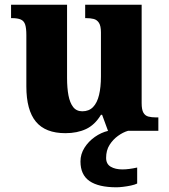

<svg xmlns="http://www.w3.org/2000/svg" viewBox="-20 -556 719 816"><path d="M258 10Q173 10 132.5 -39Q92 -88 92 -189V-407Q92 -436 87 -451.5Q82 -467 68.5 -473Q55 -479 30 -479H27V-536H265V-225Q265 -182 271 -150.5Q277 -119 291 -101Q305 -83 330 -83Q358 -83 375.5 -101Q393 -119 401 -152.5Q409 -186 409 -231V-418Q409 -446 400.5 -459Q392 -472 378 -475.5Q364 -479 345 -479H342V-536H582V-118Q582 -90 589.5 -77Q597 -64 611 -60.5Q625 -57 643 -57H653V0H439L414 -68H409Q383 -25 345.5 -7.5Q308 10 258 10ZM475 240Q399 240 360.5 213.5Q322 187 322 130Q322 99 339 72Q356 45 383 26Q410 7 440 0H524Q503 6 481.5 21.5Q460 37 445.5 60Q431 83 431 115Q431 141 450.5 152.5Q470 164 500 164Q514 164 529.5 162Q545 160 563 156V224Q553 229 536.5 232.5Q520 236 503 238Q486 240 475 240Z"/></svg>

Font: Noto Serif Tibetan ExtraBold
Style: Regular
Weight: 800
Version: Version 2.103